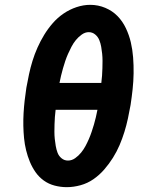

<svg xmlns="http://www.w3.org/2000/svg" viewBox="-20 -766 640 794"><path d="M256 8Q231 8 206 1.5Q181 -5 161 -19.5Q141 -34 127 -54Q113 -74 103.5 -97Q94 -120 88 -144.5Q82 -169 79.5 -194.5Q77 -220 76.5 -246Q76 -272 77.5 -298Q79 -324 82 -350.5Q85 -377 89 -403Q94 -431 100 -459Q106 -487 114.5 -514.5Q123 -542 135 -569Q147 -596 162.5 -621.5Q178 -647 198 -670Q218 -693 243 -710Q268 -727 296.5 -736.5Q325 -746 353 -746Q386 -746 415.5 -733.5Q445 -721 466 -699.5Q487 -678 500.5 -649.5Q514 -621 521 -591Q528 -561 530.5 -528.5Q533 -496 532.5 -463Q532 -430 528.5 -397.5Q525 -365 520 -332Q515 -304 509 -276Q503 -248 494.5 -220.5Q486 -193 474.5 -166Q463 -139 447 -113.5Q431 -88 411 -65Q391 -42 366.5 -25Q342 -8 313 0Q284 8 256 8ZM399 -423Q401 -438 402 -453Q403 -468 403.5 -483.5Q404 -499 404 -514Q404 -529 402.5 -543.5Q401 -558 398.5 -572.5Q396 -587 390.5 -600.5Q385 -614 373.5 -623.5Q362 -633 347 -633Q332 -633 318 -623Q304 -613 293.5 -600Q283 -587 275.5 -572.5Q268 -558 261.5 -543.5Q255 -529 250 -514Q245 -499 240.5 -483.5Q236 -468 232.5 -453Q229 -438 226 -423ZM261 -102Q277 -102 291 -112Q305 -122 315.5 -135Q326 -148 333.5 -162Q341 -176 347.5 -191Q354 -206 359 -221Q364 -236 368.5 -251Q373 -266 376.5 -281.5Q380 -297 383 -312H210Q208 -297 207 -282Q206 -267 205.5 -252Q205 -237 205 -221.5Q205 -206 206.5 -191.5Q208 -177 210.5 -162.5Q213 -148 218 -134.5Q223 -121 234.5 -111.5Q246 -102 261 -102Z"/></svg>

Font: Iosevka Curly XBdExObl
Style: Regular
Weight: 800
Width: 7
Italic angle: -9°
Monospace: yes
Designer: Belleve Invis
Foundry: Belleve Invis
Version: Version 11.1.0; ttfautohint (v1.8.3)